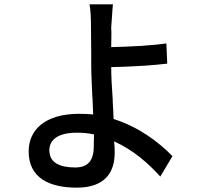

<svg xmlns="http://www.w3.org/2000/svg" viewBox="-20 -813 940 884"><path d="M508 -109C508 -124 508 -142 505 -162C592 -124 663 -61 718 0L774 -94C711 -159 618 -229 503 -265C502 -291 501 -317 499 -344V-354C495 -409 492 -462 492 -504C528 -505 573 -506 619 -509L630 -510H640C679 -513 717 -516 750 -520L746 -613C716 -609 681 -605 646 -603L636 -602C584 -599 533 -597 492 -596C492 -628 494 -660 492 -685C495 -719 497 -768 500 -793H392C397 -771 399 -727 399 -685V-677C399 -647 400 -605 400 -564V-553C400 -539 400 -524 400 -511C400 -474 403 -423 405 -370L406 -359C407 -335 408 -310 409 -286C388 -288 367 -289 344 -289C185 -289 112 -213 112 -116C112 7 208 51 334 51C467 51 508 -24 508 -109ZM207 -120C207 -171 249 -202 333 -202C361 -202 387 -200 413 -194C412 -174 412 -156 412 -143C412 -75 387 -42 326 -42C254 -42 212 -65 208 -111L207 -118V-120Z"/></svg>

Font: Glow Sans SC Condensed Medium
Style: Regular
Weight: 600
Width: 3
Designer: Ryoko NISHIZUKA (kana, bopomofo & ideographs); Paul D. Hunt (Latin, Greek & Cyrillic); Sandoll Communications, Soo-young
Version: Version 0.93